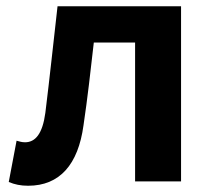

<svg xmlns="http://www.w3.org/2000/svg" viewBox="-20 -580 677 614"><path d="M70 14C171 14 230 -54 247 -179C260 -266 270 -356 280 -444H412V0H559V-560H164C151 -446 139 -332 125 -219C116 -152 93 -125 60 -125C49 -125 41 -128 33 -130L8 2C27 10 46 14 70 14Z"/></svg>

Font: Noto Sans Japanese Bold
Style: Bold
Weight: 700
Designer: Ryoko NISHIZUKA (kana & ideographs); Paul D. Hunt (Latin, Greek & Cyrillic); Wenlong ZHANG (bopomofo); Sandoll Communica
Foundry: Adobe Systems Incorporated
Version: Version 1.000;PS 1;hotconv 1.0.78;makeotf.lib2.5.61930